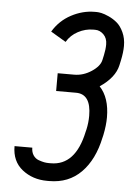

<svg xmlns="http://www.w3.org/2000/svg" viewBox="-52 -736 553 788"><g transform="rotate(5 225.0 -342.0)"><path d="M364.7 -566.9Q364.7 -592.3 349.4 -607.4Q334 -622.6 314.9 -622.6H306.2Q274.4 -622.6 244.4 -606.7Q214.4 -590.8 197.8 -562.5L135.3 -599.6Q163.1 -646 210 -670.9Q256.8 -695.8 306.2 -695.8H314.9Q321.8 -695.8 334 -693.4Q346.2 -690.9 365 -682.4Q383.8 -673.8 399.4 -660.6Q415 -647.5 426.5 -622.8Q438 -598.1 438 -566.9Q438 -540.5 430.7 -506.3L426.3 -486.3Q415 -434.6 353 -393.1Q394 -349.6 394 -268.6Q394 -235.8 385.7 -195.3L383.3 -185.5Q363.8 -92.3 312 -40Q260.3 12.2 180.7 12.2H171.9Q112.3 12.2 69.3 -21.7Q26.4 -55.7 26.4 -118.2H99.6Q99.6 -99.6 108.2 -86.9Q116.7 -74.2 130.4 -69.3Q144 -64.5 153.6 -62.7Q163.1 -61 171.9 -61H180.7Q282.2 -61 312 -202.1L314.5 -211.9Q320.8 -240.2 320.8 -268.6Q320.8 -358.4 258.8 -358.4H176.8V-431.6H244.6Q282.2 -431.6 315.9 -453.9Q349.6 -476.1 355 -502L359.4 -522Q364.7 -545.9 364.7 -566.9Z"/></g></svg>

Font: Anka/Coder Narrow
Style: Italic
Weight: 400
Width: 3
Italic angle: -12°
Monospace: yes
Version: Version 001.100